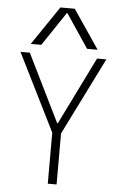

<svg xmlns="http://www.w3.org/2000/svg" viewBox="-64 -1044 678 1087"><g transform="rotate(5 275.0 -500.0)"><path d="M250 0V-290L31 -730H84L273 -346H277L466 -730H519L300 -290V0ZM85 -780 234 -1000H316L465 -780H405L277 -971H273L145 -780Z"/></g></svg>

Font: M PLUS Code Latin SemiExpanded Light
Style: Regular
Weight: 300
Width: 6
Designer: Coji Morishita
Foundry: UNDERFOREST DESIGN
Version: Version 1.002; ttfautohint (v1.8.3)